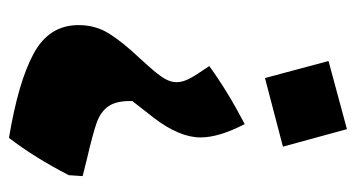

<svg xmlns="http://www.w3.org/2000/svg" viewBox="-198 -544 774 417"><g transform="rotate(-90 188.5 -335.0)"><path d="M99 -286Q99 -332 142 -388L178 -434Q179 -468 167 -485.5Q155 -503 131 -511.5Q107 -520 51 -533L15 -542L17 -572Q55 -646 98 -702Q219 -682 281 -648.5Q343 -615 343 -551Q343 -514 324.5 -484.5Q306 -455 271 -418L253 -398Q235 -378 227 -364.5Q219 -351 219 -338Q219 -325 226.5 -310.5Q234 -296 254 -267Q199 -227 128 -190Q99 -246 99 -286ZM79 -107 228 -146 265 -8 117 32Z"/></g></svg>

Font: Suez One
Style: Regular
Weight: 400
Designer: Michal Sahar
Foundry: Hagilda
Version: Version 1.001